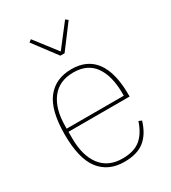

<svg xmlns="http://www.w3.org/2000/svg" viewBox="-185 -843 850 952"><g transform="rotate(-30 240.0 -367.5)"><path d="M244 12Q153 12 103.5 -51.5Q54 -115 54 -253Q54 -391 103.5 -454.5Q153 -518 244 -518Q335 -518 381 -454.5Q427 -391 427 -266V-256H77V-219Q77 -119 120 -63Q163 -7 244 -7Q310 -7 347 -37.5Q384 -68 404 -129L421 -122Q401 -55 359.5 -21.5Q318 12 244 12ZM244 -499Q163 -499 120 -443Q77 -387 77 -287V-274H404V-287Q404 -387 364.5 -443Q325 -499 244 -499ZM231 -603 131 -736 145 -747 243 -620 341 -747 355 -736 255 -603Z"/></g></svg>

Font: IBM Plex Sans Condensed Thin
Style: Regular
Weight: 100
Width: 3
Designer: Mike Abbink, Paul van der Laan, Pieter van Rosmalen
Foundry: Bold Monday
Version: Version 1.3